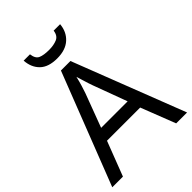

<svg xmlns="http://www.w3.org/2000/svg" viewBox="-259 -1038 1158 1158"><g transform="rotate(-45 319.5 -459.0)"><path d="M545 0 459 -221H176L91 0H0L279 -717H360L638 0ZM352 -517Q349 -525 342 -546Q335 -567 328.5 -589.5Q322 -612 318 -624Q311 -593 302 -563.5Q293 -534 287 -517L206 -301H432ZM473 -918Q468 -858 427.5 -821Q387 -784 315 -784Q241 -784 203.5 -820.5Q166 -857 162 -918H216Q221 -877 246 -866Q271 -855 317 -855Q356 -855 384.5 -867Q413 -879 418 -918Z"/></g></svg>

Font: Noto Sans Takri
Style: Regular
Weight: 400
Designer: Monotype Design Team
Foundry: Monotype Imaging Inc.
Version: Version 2.003; ttfautohint (v1.8.4.7-5d5b)